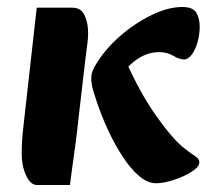

<svg xmlns="http://www.w3.org/2000/svg" viewBox="-20 -513 620 549"><path d="M426 11Q402 11 377.5 -10Q353 -31 330.5 -65.5Q308 -100 288.5 -142Q269 -184 255 -227Q251 -239 246 -256Q241 -273 241 -289Q241 -300 244.5 -309.5Q248 -319 255 -330Q281 -373 323.5 -410Q366 -447 413.5 -470Q461 -493 501 -493Q532 -493 541.5 -476.5Q551 -460 551 -437Q551 -415 545 -393Q539 -371 528.5 -357Q518 -343 506 -343Q493 -343 475.5 -353.5Q458 -364 435 -364Q402 -364 372 -343.5Q342 -323 323 -291L336 -347Q379 -249 426 -182.5Q473 -116 507 -89Q526 -74 538 -66.5Q550 -59 550 -49Q550 -36 528 -22Q506 -8 477 1.5Q448 11 426 11ZM86 16Q67 16 54.5 -11.5Q42 -39 42 -73Q42 -96 43.5 -116Q45 -136 49 -170L85 -491H187Q212 -491 222 -469Q232 -447 232 -419Q232 -405 230 -389.5Q228 -374 224 -342L205 -179Q200 -130 195 -95Q190 -60 186.5 -33.5Q183 -7 180 16Z"/></svg>

Font: Alkatra
Style: Bold
Weight: 700
Designer: Suman Bhandary
Version: Version 1.100;gftools[0.9.22]